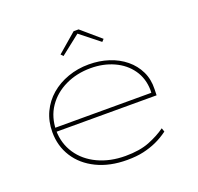

<svg xmlns="http://www.w3.org/2000/svg" viewBox="-128 -865 1048 1014"><g transform="rotate(-20 396.5 -358.0)"><path d="M420 10Q323 10 250 -25.5Q177 -61 137.5 -123Q98 -185 98 -263Q98 -324 121.5 -374Q145 -424 186.5 -459.5Q228 -495 283 -514.5Q338 -534 400 -534Q460 -534 512 -517Q564 -500 603 -468Q642 -436 663.5 -391.5Q685 -347 683 -291L682 -258H110V-280H671L660 -270L661 -295Q660 -361 625.5 -410Q591 -459 532.5 -485.5Q474 -512 403 -512Q325 -512 261 -481.5Q197 -451 159 -395.5Q121 -340 120 -263Q121 -191 159 -134Q197 -77 265 -45Q333 -13 419 -13Q499 -13 553.5 -34.5Q608 -56 648 -85L655 -64Q621 -39 586.5 -23.5Q552 -8 512.5 1Q473 10 420 10ZM291 -621 279 -634 386 -726H414L521 -634L509 -621L393 -713H408Z"/></g></svg>

Font: Lexend Peta Thin
Style: Regular
Weight: 250
Version: Version 1.007